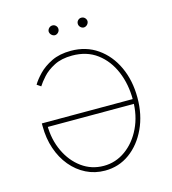

<svg xmlns="http://www.w3.org/2000/svg" viewBox="-105 -777 782 871"><g transform="rotate(-15 286.0 -341.0)"><path d="M271.5 -557.6Q342.8 -557.6 396.2 -520.3Q449.7 -482.9 479.2 -418.9Q508.8 -355 508.8 -274.4Q508.8 -194.3 479 -130.4Q449.2 -66.4 398.2 -29.3Q347.2 7.8 282.2 7.8Q234.4 7.8 193.8 -12.5Q153.3 -32.7 123 -69.1Q92.8 -105.5 76.2 -154.3Q59.6 -203.1 59.6 -260.7V-273.4H497.1V-251H71.8L81.5 -260.7Q81.5 -192.4 107.7 -136.5Q133.8 -80.6 179.2 -47.6Q224.6 -14.6 282.2 -14.6Q338.4 -14.6 384.8 -48.1Q431.2 -81.5 458.7 -138.9Q486.3 -196.3 486.3 -268.6V-271.5Q486.3 -343.3 461.2 -403.3Q436 -463.4 388.2 -499.3Q340.3 -535.2 271.5 -535.2Q221.2 -535.2 186.8 -517.3Q152.3 -499.5 131.6 -476.3Q110.8 -453.1 100.6 -436.5L82 -449.2Q94.2 -470.2 118.4 -495.4Q142.6 -520.5 180.4 -539.1Q218.3 -557.6 271.5 -557.6ZM220.7 -644.5Q211.4 -645 204.6 -651.9Q197.8 -658.7 197.3 -668Q197.8 -677.2 204.6 -683.8Q211.4 -690.4 220.7 -690.4Q230 -690.4 236.6 -683.8Q243.2 -677.2 243.2 -668Q243.2 -658.7 236.6 -651.9Q230 -645 220.7 -644.5ZM356.4 -644.5Q347.2 -645 340.6 -651.9Q334 -658.7 334 -668Q334 -677.2 340.6 -683.8Q347.2 -690.4 356.4 -690.4Q366.2 -690.4 372.8 -683.8Q379.4 -677.2 379.9 -668Q379.4 -658.7 372.8 -651.9Q366.2 -645 356.4 -644.5Z"/></g></svg>

Font: Inter Tight Thin
Style: Regular
Weight: 250
Designer: Rasmus Andersson
Foundry: rsms
Version: Version 3.004